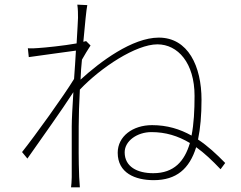

<svg xmlns="http://www.w3.org/2000/svg" viewBox="-20 -790 1040 827"><path d="M640 -44C571 -44 517 -72 517 -134C517 -183 571 -221 632 -221C693 -221 746 -205 798 -174C775 -96 730 -44 640 -44ZM351 -613C347 -612 343 -611 339 -610C346 -687 352 -749 356 -768L313 -770C316 -751 316 -730 316 -713C316 -702 313 -659 310 -603C254 -593 176 -585 144 -583C131 -582 116 -581 100 -582L104 -544C171 -554 267 -566 307 -572C305 -534 302 -491 299 -450C256 -379 130 -204 75 -135L98 -107C161 -197 245 -314 296 -393C292 -329 289 -274 289 -246V-27C289 -11 287 10 286 17H324C323 2 322 -11 321 -28C318 -111 319 -147 319 -246C319 -292 321 -347 324 -404C415 -500 566 -599 658 -599C746 -599 818 -519 818 -377C818 -315 815 -256 805 -206C755 -234 700 -251 635 -251C552 -251 487 -203 487 -132C487 -45 562 -14 642 -14C740 -14 796 -63 825 -156C860 -131 894 -99 930 -61L950 -88C912 -127 874 -162 833 -189C843 -237 848 -294 848 -360C848 -505 790 -628 664 -628C550 -628 411 -524 327 -447C328 -476 330 -505 333 -533C345 -554 358 -576 370 -594Z"/></svg>

Font: Noto Sans Japanese Thin
Style: Regular
Weight: 100
Designer: Ryoko NISHIZUKA (kana & ideographs); Paul D. Hunt (Latin, Greek & Cyrillic); Wenlong ZHANG (bopomofo); Sandoll Communica
Foundry: Adobe Systems Incorporated
Version: Version 1.000;PS 1;hotconv 1.0.78;makeotf.lib2.5.61930